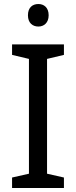

<svg xmlns="http://www.w3.org/2000/svg" viewBox="-20 -935 379 955"><path d="M171 -915C142 -915 119 -898 119 -859C119 -821 142 -803 171 -803C198 -803 222 -821 222 -859C222 -898 198 -915 171 -915ZM298 0V-52L214 -71V-642L298 -662V-714H40V-662L124 -642V-71L40 -52V0Z"/></svg>

Font: Noto Sans Sinhala UI
Style: Regular
Weight: 400
Designer: Jelle Bosma - Monotype Design Team
Foundry: Monotype Imaging Inc.
Version: Version 2.006